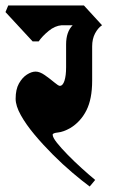

<svg xmlns="http://www.w3.org/2000/svg" viewBox="-38 -659 411 700"><path d="M334 -567Q319 -557 308.5 -537Q298 -517 298 -490V-365Q298 -298 277 -256.5Q256 -215 218 -192Q193 -178 173.5 -176Q154 -174 154 -168Q154 -158 169.5 -138.5Q185 -119 209 -94.5Q233 -70 259.5 -46Q286 -22 309 -3L289 21Q262 1 226.5 -29Q191 -59 155 -95Q119 -131 88 -168Q57 -205 38 -239Q19 -273 19 -299Q19 -333 31 -354.5Q43 -376 60 -387Q77 -398 92 -398Q107 -398 125.5 -385Q144 -372 159.5 -359Q175 -346 180 -346Q191 -346 197 -364.5Q203 -383 203 -414V-497Q203 -543 227 -567H187Q162 -565 139 -546Q116 -527 103 -508H81L-18 -615L-8 -639H268Z"/></svg>

Font: Jaini
Style: Regular
Weight: 400
Designer: Maithili Shingre, Girish Dalvi (Devanagari), Taresh Vohra (Latin)
Foundry: Ek Type
Version: Version 2.000; ttfautohint (v1.8.4.7-5d5b)